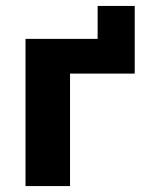

<svg xmlns="http://www.w3.org/2000/svg" viewBox="-20 -627 495 647"><path d="M66 0V-496H309V-607H434V-379H216V0Z"/></svg>

Font: Nunito Sans 10pt SemiCondensed ExtraBold
Style: Regular
Weight: 800
Width: 4
Designer: Vernon Adams
Foundry: Vernon Adams
Version: Version 3.101;gftools[0.9.27]